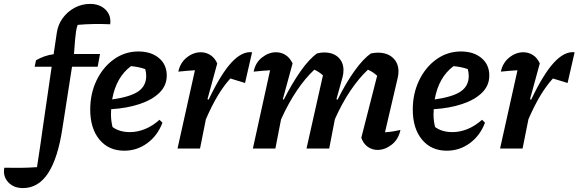

<svg xmlns="http://www.w3.org/2000/svg" viewBox="-151 -759 2956 981"><path d="M-34 202Q-81 202 -109 172Q-137 142 -129 98Q-85 99 -44.5 98.5Q-4 98 38 95Q44 55 48.5 26Q53 -3 57 -30.5Q61 -58 66 -95L113 -418H26L33 -451Q76 -476 123 -482L139 -590Q145 -633 169.5 -666.5Q194 -700 230.5 -719.5Q267 -739 309 -739Q359 -739 388.5 -709.5Q418 -680 412 -635Q326 -639 246 -632Q240 -616 237.5 -598.5Q235 -581 232.5 -554.5Q230 -528 227 -483H360L348 -418H217L168 -104Q145 49 95 125.5Q45 202 -34 202Z M484 11Q404 11 357 -46Q310 -103 310 -199Q310 -281 342.5 -348.5Q375 -416 431 -456Q487 -496 556 -496Q621 -496 661 -462.5Q701 -429 701 -373Q701 -322 664 -285.5Q627 -249 562.5 -227.5Q498 -206 417 -201Q416 -188 416 -175Q416 -142 424 -110Q459 -84 513 -84Q551 -84 589.5 -99.5Q628 -115 664 -147L679 -132Q654 -66 601.5 -27.5Q549 11 484 11ZM596 -371Q596 -389 591 -406Q556 -418 518 -421Q442 -364 422 -251Q515 -264 555.5 -292Q596 -320 596 -371Z M756 0 845 -400Q827 -399 807.5 -397.5Q788 -396 760 -393Q770 -439 803.5 -465.5Q837 -492 875 -492Q901 -492 923.5 -478Q946 -464 959 -435L909 -252L915 -250Q978 -382 1032 -440Q1086 -498 1137 -492L1101 -335L1026 -358Q993 -322 962.5 -271.5Q932 -221 901 -150L871 0Z M1141 0 1229 -400Q1212 -399 1192.5 -397.5Q1173 -396 1145 -393Q1154 -439 1188 -465.5Q1222 -492 1259 -492Q1286 -492 1308 -478Q1330 -464 1344 -435L1294 -252L1299 -250Q1341 -333 1385 -395.5Q1429 -458 1469 -486Q1481 -489 1489.5 -490Q1498 -491 1505 -491Q1551 -491 1577.5 -466Q1604 -441 1604 -400Q1604 -382 1599 -364L1568 -252L1574 -250Q1615 -333 1659.5 -395.5Q1704 -458 1744 -486Q1766 -490 1779 -490Q1828 -490 1856.5 -463.5Q1885 -437 1885 -394Q1885 -377 1881 -361L1816 -83Q1842 -85 1859.5 -88Q1877 -91 1895 -95Q1885 -47 1850.5 -20Q1816 7 1778 7Q1751 7 1728.5 -8.5Q1706 -24 1695 -55L1776 -372Q1754 -392 1729 -403Q1683 -360 1640 -296.5Q1597 -233 1560 -150L1531 0H1415L1499 -374Q1478 -393 1455 -403Q1408 -359 1365 -295Q1322 -231 1285 -149L1256 0Z M2132 11Q2052 11 2005 -46Q1958 -103 1958 -199Q1958 -281 1990.5 -348.5Q2023 -416 2079 -456Q2135 -496 2204 -496Q2269 -496 2309 -462.5Q2349 -429 2349 -373Q2349 -322 2312 -285.5Q2275 -249 2210.5 -227.5Q2146 -206 2065 -201Q2064 -188 2064 -175Q2064 -142 2072 -110Q2107 -84 2161 -84Q2199 -84 2237.5 -99.5Q2276 -115 2312 -147L2327 -132Q2302 -66 2249.5 -27.5Q2197 11 2132 11ZM2244 -371Q2244 -389 2239 -406Q2204 -418 2166 -421Q2090 -364 2070 -251Q2163 -264 2203.5 -292Q2244 -320 2244 -371Z M2404 0 2493 -400Q2475 -399 2455.5 -397.5Q2436 -396 2408 -393Q2418 -439 2451.5 -465.5Q2485 -492 2523 -492Q2549 -492 2571.5 -478Q2594 -464 2607 -435L2557 -252L2563 -250Q2626 -382 2680 -440Q2734 -498 2785 -492L2749 -335L2674 -358Q2641 -322 2610.5 -271.5Q2580 -221 2549 -150L2519 0Z"/></svg>

Font: Piazzolla SemiBold
Style: Italic
Weight: 600
Italic angle: -11.3°
Designer: Juan Pablo del Peral
Foundry: Huerta Tipografica
Version: Version 1.330